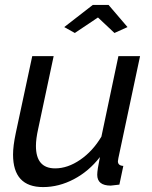

<svg xmlns="http://www.w3.org/2000/svg" viewBox="-20 -750 617 780"><path d="M241 -640 357 -730H421L498 -640L445 -616L378 -679L284 -616ZM33 -122Q33 -157 44 -209L111 -522H198L135 -226Q126 -186 126 -157Q126 -66 204 -66Q255 -66 306 -101Q357 -136 392 -195L461 -522H549L461 -108Q459 -98 459 -95Q459 -77 481 -76L465 0Q435 4 430 4Q375 4 375 -40Q375 -59 386 -112Q341 -54 280 -22Q219 10 155 10Q33 10 33 -122Z"/></svg>

Font: Raleway-v4020 Medium
Style: Italic
Weight: 500
Italic angle: -12°
Designer: Matt McInerney, Pablo Impallari, Rodrigo Fuenzalida
Foundry: Matt McInerney, Pablo Impallari, Rodrigo Fuenzalida
Version: Version 4.020;PS 004.020;hotconv 1.0.88;makeotf.lib2.5.64775